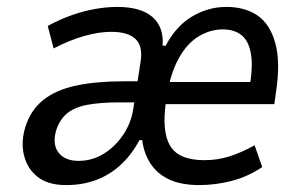

<svg xmlns="http://www.w3.org/2000/svg" viewBox="-20 -526 874 555"><path d="M171 9Q119 9 89 -14.5Q59 -38 49.5 -76.5Q40 -115 53 -158Q68 -207 104.5 -236.5Q141 -266 199.5 -278.5Q258 -291 337 -291H403L394 -230H323Q270 -230 232.5 -223Q195 -216 173.5 -198Q152 -180 142 -148Q131 -108 149.5 -84.5Q168 -61 207 -61Q247 -61 280.5 -82Q314 -103 336.5 -137Q359 -171 365 -210L386 -345Q394 -391 372.5 -412.5Q351 -434 301 -434Q266 -434 223.5 -422Q181 -410 135 -386L118 -451Q153 -470 187 -482Q221 -494 254.5 -500Q288 -506 319 -506Q387 -506 420.5 -477Q454 -448 450 -394H459Q489 -451 535.5 -478.5Q582 -506 634 -506Q688 -506 724 -481.5Q760 -457 775.5 -402.5Q791 -348 778 -261L773 -225H442L452 -289H720L700 -267Q712 -331 705.5 -369.5Q699 -408 678 -424.5Q657 -441 624 -441Q588 -441 554.5 -421Q521 -401 497 -358Q473 -315 461 -245L460 -234Q447 -147 471.5 -105Q496 -63 571 -63Q609 -63 643.5 -74Q678 -85 716 -106L738 -43Q696 -15 649.5 -3Q603 9 556 9Q504 9 469.5 -7Q435 -23 415.5 -52.5Q396 -82 391 -121H383Q362 -81 331 -51.5Q300 -22 260 -6.5Q220 9 171 9Z"/></svg>

Font: Nunito Sans 7pt Condensed Medium
Style: Italic
Weight: 500
Width: 3
Italic angle: -9°
Designer: Vernon Adams
Foundry: Vernon Adams
Version: Version 3.101;gftools[0.9.27]